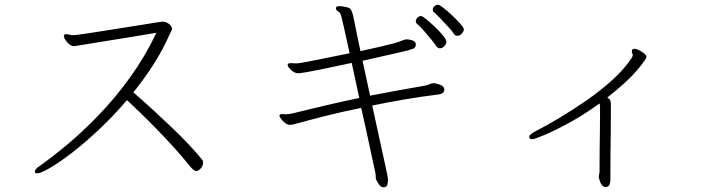

<svg xmlns="http://www.w3.org/2000/svg" viewBox="-20 -740 3040 815"><path d="M671 -648Q684 -648 697 -638.5Q710 -629 710 -617Q710 -613 707 -608Q706 -605 704 -602Q702 -599 700 -594Q672 -530 632.5 -468Q593 -406 546 -348Q582 -317 623 -279.5Q664 -242 704.5 -203.5Q745 -165 780 -128Q815 -91 839 -61Q842 -57 842 -49Q842 -36 832 -25Q822 -14 813 -14Q803 -14 785 -36Q757 -71 721 -111Q685 -151 647.5 -189.5Q610 -228 576 -261Q542 -294 519 -315Q460 -246 398.5 -188.5Q337 -131 283.5 -90Q230 -49 191 -26.5Q152 -4 138 -4Q132 -4 129 -7Q128 -8 128 -11Q128 -23 149 -36Q199 -71 264.5 -125.5Q330 -180 399.5 -252Q469 -324 532.5 -412Q596 -500 644 -601Q632 -599 602.5 -594Q573 -589 533.5 -582.5Q494 -576 452.5 -569.5Q411 -563 375.5 -557Q340 -551 317.5 -547.5Q295 -544 294 -544Q280 -544 265.5 -560.5Q251 -577 251 -587Q251 -594 259 -595H261Q266 -595 272 -593.5Q278 -592 282 -591H288Q292 -591 297 -591Q302 -591 307 -592Q317 -593 349.5 -598Q382 -603 426.5 -610Q471 -617 518.5 -624.5Q566 -632 605.5 -638.5Q645 -645 667 -648Z M1949 -616Q1949 -607 1940.5 -597.5Q1932 -588 1921 -588Q1912 -588 1907 -596Q1901 -606 1884.5 -624Q1868 -642 1851 -660Q1834 -678 1823 -687Q1817 -692 1817 -699Q1817 -707 1824 -713.5Q1831 -720 1839 -720Q1845 -720 1862.5 -706.5Q1880 -693 1900 -674Q1920 -655 1934.5 -638.5Q1949 -622 1949 -616ZM1745 -550Q1745 -537 1732 -532.5Q1719 -528 1708 -525Q1684 -519 1632 -507.5Q1580 -496 1519 -482L1551 -334Q1609 -345 1668 -356Q1727 -367 1787 -377Q1795 -379 1803 -382.5Q1811 -386 1820 -387Q1829 -387 1846 -381Q1863 -375 1865 -365Q1865 -364 1865.5 -363Q1866 -362 1866 -360Q1866 -342 1841 -339Q1768 -330 1697.5 -318Q1627 -306 1560 -292Q1580 -201 1592.5 -143Q1605 -85 1612.5 -51.5Q1620 -18 1623 -2.5Q1626 13 1626.5 17.5Q1627 22 1627 23Q1627 30 1624.5 42.5Q1622 55 1608 55Q1599 55 1592.5 47.5Q1586 40 1582 32Q1578 24 1576 22Q1575 19 1575 10.5Q1575 2 1573 -8Q1564 -50 1557.5 -79.5Q1551 -109 1545.5 -135.5Q1540 -162 1532.5 -196Q1525 -230 1513 -282Q1434 -266 1364.5 -248.5Q1295 -231 1241 -216Q1222 -210 1212 -210Q1200 -210 1189.5 -218.5Q1179 -227 1172.5 -236.5Q1166 -246 1166 -248Q1166 -253 1169 -254Q1175 -256 1176 -256Q1180 -256 1184 -255.5Q1188 -255 1194 -255Q1206 -255 1223 -259Q1292 -276 1362 -292.5Q1432 -309 1505 -324L1473 -473Q1399 -457 1355 -448Q1311 -439 1288.5 -435Q1266 -431 1257.5 -430Q1249 -429 1246 -429Q1230 -429 1215.5 -443Q1201 -457 1201 -464Q1201 -468 1203 -469Q1206 -472 1214 -472Q1219 -472 1225.5 -471.5Q1232 -471 1240 -471Q1248 -471 1277 -476.5Q1306 -482 1343.5 -489.5Q1381 -497 1414.5 -504Q1448 -511 1464 -514Q1448 -588 1440 -623.5Q1432 -659 1428.5 -671.5Q1425 -684 1422 -686Q1416 -692 1411 -695Q1406 -698 1406 -705V-706Q1407 -714 1420 -714Q1426 -714 1433 -713Q1440 -712 1448 -710Q1462 -708 1467 -702.5Q1472 -697 1476 -684Q1478 -679 1483 -654.5Q1488 -630 1495 -595Q1502 -560 1510 -523Q1552 -532 1588.5 -540.5Q1625 -549 1649.5 -555.5Q1674 -562 1679 -565Q1693 -570 1697.5 -571.5Q1702 -573 1705 -573Q1717 -573 1730.5 -568.5Q1744 -564 1745 -553ZM1875 -563Q1875 -554 1866.5 -544.5Q1858 -535 1847 -535Q1838 -535 1832 -544Q1824 -556 1809 -574.5Q1794 -593 1778 -611Q1762 -629 1751 -638Q1745 -643 1745 -650Q1745 -658 1752 -665Q1759 -672 1767 -672Q1773 -672 1790 -658Q1807 -644 1827 -625Q1847 -606 1861 -588.5Q1875 -571 1875 -563Z M2522 11Q2522 6 2523 0.5Q2524 -5 2525 -9Q2525 -14 2525 -43Q2525 -72 2525.5 -111.5Q2526 -151 2526.5 -191Q2527 -231 2527 -258.5Q2527 -286 2527 -290Q2527 -293 2525 -301Q2459 -253 2396.5 -219Q2334 -185 2291 -167Q2248 -149 2240 -149Q2230 -149 2227 -155Q2226 -156 2226 -158Q2226 -167 2246 -179Q2295 -204 2354.5 -239.5Q2414 -275 2473.5 -316.5Q2533 -358 2582.5 -403.5Q2632 -449 2662 -495Q2666 -503 2666 -506Q2666 -510 2664 -513Q2662 -517 2662 -520Q2662 -530 2667 -531.5Q2672 -533 2673 -533Q2681 -533 2693 -527Q2705 -521 2714.5 -513Q2724 -505 2724 -499Q2724 -489 2684 -441.5Q2644 -394 2558 -326Q2567 -321 2570 -314.5Q2573 -308 2573 -298Q2573 -291 2573 -259Q2573 -227 2572.5 -183.5Q2572 -140 2571.5 -96Q2571 -52 2571 -20Q2571 12 2571 19Q2571 29 2568.5 40Q2566 51 2556 53Q2555 53 2554 53.5Q2553 54 2551 54Q2541 54 2534.5 45Q2528 36 2525.5 26Q2523 16 2522 14Z"/></svg>

Font: Moon Stars Kai T Light
Style: Regular
Weight: 300
Designer: GuiWonder
Version: Version 1.101